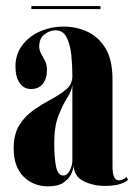

<svg xmlns="http://www.w3.org/2000/svg" viewBox="-20 -616 456 646"><path d="M142 11Q92 11 59 -22Q26 -55 26 -117Q26 -165.5 46 -196.5Q66 -227.5 95.5 -247.5Q125 -267.5 154.5 -283.2Q184 -299 203.8 -316.2Q223.5 -333.5 223.5 -360Q223.5 -396.5 219.8 -431.8Q216 -467 204 -490.5Q192 -514 167 -514Q147 -514 129.5 -500.2Q112 -486.5 112 -460Q112 -446.5 118.5 -435.2Q125 -424 131.5 -411.2Q138 -398.5 138 -380Q138 -351.5 124 -334Q110 -316.5 84.5 -316.5Q60 -316.5 46 -336.8Q32 -357 32 -392.5Q32 -431.5 53.5 -461.8Q75 -492 112.2 -509.2Q149.5 -526.5 196 -526.5Q236 -526.5 273.2 -509.8Q310.5 -493 334.5 -454.2Q358.5 -415.5 358.5 -349V-55.5Q358.5 -9 380.5 -9Q387 -9 394.5 -12.8Q402 -16.5 405.5 -20.5L411 -11.5Q406.5 -5 386.8 2.2Q367 9.5 333 9.5Q293.5 9.5 261.2 -6.5Q229 -22.5 228 -59Q226.5 -45.5 218.8 -29.2Q211 -13 192.8 -1Q174.5 11 142 11ZM193.5 -25.5Q206.5 -25.5 215 -42.8Q223.5 -60 223.5 -75V-331Q222 -312.5 206.8 -288.2Q191.5 -264 177 -227.5Q162.5 -191 162.5 -135Q162.5 -83.5 168.8 -54.5Q175 -25.5 193.5 -25.5ZM85.5 -585.5V-595.5H318V-585.5Z"/></svg>

Font: Imbue 100pt ExtraBold
Style: Regular
Weight: 800
Designer: Tyler Finck
Foundry: Etcetera Type Company
Version: Version 1.102; ttfautohint (v1.8.3)